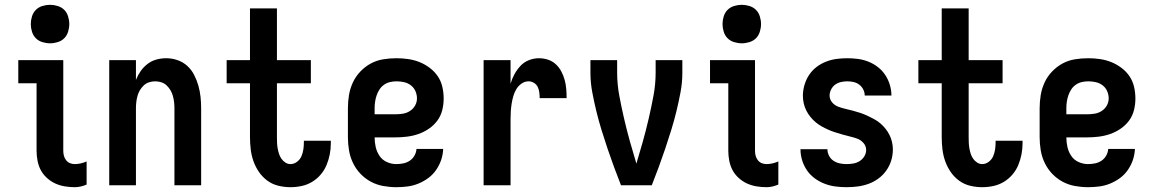

<svg xmlns="http://www.w3.org/2000/svg" viewBox="-20 -770 4790 798"><path d="M291 8Q270 8 249 4.5Q228 1 209.5 -7.5Q191 -16 175 -30.5Q159 -45 149.5 -63Q140 -81 136 -102Q132 -123 132 -143V-424H56V-520H243V-143Q243 -133 245.5 -123Q248 -113 254.5 -104.5Q261 -96 270.5 -92Q280 -88 291 -88Q303 -88 316 -91Q329 -94 340 -99V-3Q329 2 316 5Q303 8 291 8ZM188 -590Q172 -590 156 -595Q140 -600 129 -611Q118 -622 113 -638Q108 -654 108 -670Q108 -686 113 -702Q118 -718 129 -729Q140 -740 156 -745Q172 -750 188 -750Q204 -750 220 -745Q236 -740 247 -729Q258 -718 263 -702Q268 -686 268 -670Q268 -654 263 -638Q258 -622 247 -611Q236 -600 220 -595Q204 -590 188 -590Z M434 0V-520H545V-438Q553 -458 565 -475Q577 -492 593.5 -504.5Q610 -517 630 -522.5Q650 -528 671 -528Q695 -528 718 -520Q741 -512 758.5 -496Q776 -480 787 -458.5Q798 -437 804.5 -414Q811 -391 813.5 -367.5Q816 -344 816 -320V0H705V-320Q705 -333 703.5 -346Q702 -359 698.5 -371.5Q695 -384 688.5 -395Q682 -406 672.5 -415Q663 -424 650.5 -428Q638 -432 625 -432Q612 -432 599.5 -428Q587 -424 577.5 -415Q568 -406 561.5 -395Q555 -384 551.5 -371.5Q548 -359 546.5 -346Q545 -333 545 -320V0Z M1187 8Q1162 8 1137 2Q1112 -4 1091.5 -19Q1071 -34 1056.5 -55Q1042 -76 1033.5 -100Q1025 -124 1022 -149.5Q1019 -175 1019 -200V-424H922V-520H1019V-735H1131V-520H1272V-424H1131V-200Q1131 -188 1131.5 -176.5Q1132 -165 1134 -153.5Q1136 -142 1139.5 -131Q1143 -120 1149.5 -110.5Q1156 -101 1166 -94.5Q1176 -88 1187 -88Q1202 -88 1214.5 -97.5Q1227 -107 1233 -121Q1239 -135 1241 -150Q1243 -165 1243 -180Q1243 -181 1243 -182.5Q1243 -184 1243 -185H1355Q1355 -182 1355 -179.5Q1355 -177 1355 -175Q1355 -151 1350.5 -128Q1346 -105 1337 -83.5Q1328 -62 1312.5 -44Q1297 -26 1277 -14Q1257 -2 1234 3Q1211 8 1187 8Z M1627 8Q1600 8 1572.5 3Q1545 -2 1521 -15Q1497 -28 1478 -48Q1459 -68 1447 -93Q1435 -118 1430.5 -145.5Q1426 -173 1426 -200V-320Q1426 -348 1430.5 -375Q1435 -402 1446.5 -427Q1458 -452 1477.5 -472.5Q1497 -493 1521 -506Q1545 -519 1572.5 -523.5Q1600 -528 1628 -528Q1652 -528 1676.5 -524.5Q1701 -521 1723.5 -512Q1746 -503 1766 -488Q1786 -473 1799.5 -453Q1813 -433 1818.5 -409Q1824 -385 1824 -360Q1824 -336 1818 -312Q1812 -288 1797.5 -268.5Q1783 -249 1762.5 -235Q1742 -221 1719 -213Q1696 -205 1671.5 -202Q1647 -199 1623 -199H1537Q1537 -179 1541.5 -159Q1546 -139 1557.5 -122Q1569 -105 1588 -96.5Q1607 -88 1627 -88Q1642 -88 1656.5 -91Q1671 -94 1683 -102Q1695 -110 1702.5 -123Q1710 -136 1711 -151H1822Q1821 -127 1813.5 -105Q1806 -83 1792.5 -63.5Q1779 -44 1760 -30Q1741 -16 1719 -7Q1697 2 1674 5Q1651 8 1627 8ZM1623 -295Q1639 -295 1654.5 -297.5Q1670 -300 1683.5 -308.5Q1697 -317 1705 -331Q1713 -345 1713 -361Q1713 -377 1706.5 -391.5Q1700 -406 1687.5 -415.5Q1675 -425 1659.5 -428.5Q1644 -432 1628 -432Q1615 -432 1601.5 -429Q1588 -426 1576.5 -418Q1565 -410 1557.5 -398.5Q1550 -387 1545.5 -374Q1541 -361 1539 -347.5Q1537 -334 1537 -320V-295Z M1990 0V-520H2102V-422Q2108 -443 2118.5 -462Q2129 -481 2143.5 -496.5Q2158 -512 2178.5 -520Q2199 -528 2220 -528Q2239 -528 2257.5 -522Q2276 -516 2290 -503Q2304 -490 2313 -473Q2322 -456 2327 -437.5Q2332 -419 2333.5 -400Q2335 -381 2335 -362H2223Q2223 -374 2221.5 -386Q2220 -398 2215 -408.5Q2210 -419 2199.5 -425.5Q2189 -432 2177 -432Q2161 -432 2147.5 -422.5Q2134 -413 2126 -399.5Q2118 -386 2113.5 -370.5Q2109 -355 2106.5 -339Q2104 -323 2103 -307.5Q2102 -292 2102 -276V0Z M2561 0Q2546 -38 2532 -76Q2518 -114 2505 -152.5Q2492 -191 2480 -230Q2468 -269 2458.5 -308Q2449 -347 2441.5 -387Q2434 -427 2434 -468V-520H2545V-468Q2545 -420 2554 -372Q2563 -324 2574 -276.5Q2585 -229 2598 -182.5Q2611 -136 2625 -90Q2639 -136 2652 -182.5Q2665 -229 2676 -276.5Q2687 -324 2696 -372Q2705 -420 2705 -468V-520H2816V-468Q2816 -427 2808.5 -387Q2801 -347 2791.5 -308Q2782 -269 2770 -230Q2758 -191 2745 -152.5Q2732 -114 2718 -76Q2704 -38 2689 0Z M3166 8Q3145 8 3124 4.5Q3103 1 3084.5 -7.5Q3066 -16 3050 -30.5Q3034 -45 3024.5 -63Q3015 -81 3011 -102Q3007 -123 3007 -143V-424H2931V-520H3118V-143Q3118 -133 3120.5 -123Q3123 -113 3129.5 -104.5Q3136 -96 3145.5 -92Q3155 -88 3166 -88Q3178 -88 3191 -91Q3204 -94 3215 -99V-3Q3204 2 3191 5Q3178 8 3166 8ZM3063 -590Q3047 -590 3031 -595Q3015 -600 3004 -611Q2993 -622 2988 -638Q2983 -654 2983 -670Q2983 -686 2988 -702Q2993 -718 3004 -729Q3015 -740 3031 -745Q3047 -750 3063 -750Q3079 -750 3095 -745Q3111 -740 3122 -729Q3133 -718 3138 -702Q3143 -686 3143 -670Q3143 -654 3138 -638Q3133 -622 3122 -611Q3111 -600 3095 -595Q3079 -590 3063 -590Z M3498 8Q3475 8 3452 5Q3429 2 3407 -6.5Q3385 -15 3366 -29Q3347 -43 3334 -62Q3321 -81 3314 -103.5Q3307 -126 3307 -150H3419Q3419 -136 3425.5 -123Q3432 -110 3444 -102Q3456 -94 3470 -91Q3484 -88 3498 -88Q3513 -88 3527 -90.5Q3541 -93 3553 -100.5Q3565 -108 3572.5 -120.5Q3580 -133 3580 -147Q3580 -163 3569 -175.5Q3558 -188 3543.5 -193.5Q3529 -199 3513.5 -202.5Q3498 -206 3483 -210.5Q3468 -215 3453 -219.5Q3438 -224 3423.5 -230.5Q3409 -237 3395.5 -244.5Q3382 -252 3370 -262Q3358 -272 3348 -284.5Q3338 -297 3331 -311Q3324 -325 3320.5 -340.5Q3317 -356 3317 -372Q3317 -394 3323.5 -416.5Q3330 -439 3342.5 -458Q3355 -477 3373 -491Q3391 -505 3412.5 -513.5Q3434 -522 3456.5 -525Q3479 -528 3502 -528Q3524 -528 3546.5 -525Q3569 -522 3590 -513.5Q3611 -505 3629 -491Q3647 -477 3659.5 -458Q3672 -439 3678.5 -417Q3685 -395 3685 -373H3574Q3574 -386 3568 -398Q3562 -410 3551.5 -418Q3541 -426 3528 -429Q3515 -432 3502 -432Q3488 -432 3475 -429Q3462 -426 3451.5 -418.5Q3441 -411 3434.5 -398.5Q3428 -386 3428 -373Q3428 -357 3438.5 -344.5Q3449 -332 3464 -326.5Q3479 -321 3494 -317.5Q3509 -314 3524.5 -310Q3540 -306 3555 -301Q3570 -296 3584 -289.5Q3598 -283 3612 -275.5Q3626 -268 3638 -258Q3650 -248 3660 -235.5Q3670 -223 3677 -209Q3684 -195 3687.5 -179.5Q3691 -164 3691 -149Q3691 -125 3684 -102.5Q3677 -80 3663.5 -61Q3650 -42 3631 -28Q3612 -14 3590 -6Q3568 2 3545 5Q3522 8 3498 8Z M4062 8Q4037 8 4012 2Q3987 -4 3966.5 -19Q3946 -34 3931.5 -55Q3917 -76 3908.5 -100Q3900 -124 3897 -149.5Q3894 -175 3894 -200V-424H3797V-520H3894V-735H4006V-520H4147V-424H4006V-200Q4006 -188 4006.5 -176.5Q4007 -165 4009 -153.5Q4011 -142 4014.5 -131Q4018 -120 4024.5 -110.5Q4031 -101 4041 -94.5Q4051 -88 4062 -88Q4077 -88 4089.5 -97.5Q4102 -107 4108 -121Q4114 -135 4116 -150Q4118 -165 4118 -180Q4118 -181 4118 -182.5Q4118 -184 4118 -185H4230Q4230 -182 4230 -179.5Q4230 -177 4230 -175Q4230 -151 4225.5 -128Q4221 -105 4212 -83.5Q4203 -62 4187.5 -44Q4172 -26 4152 -14Q4132 -2 4109 3Q4086 8 4062 8Z M4502 8Q4475 8 4447.5 3Q4420 -2 4396 -15Q4372 -28 4353 -48Q4334 -68 4322 -93Q4310 -118 4305.5 -145.5Q4301 -173 4301 -200V-320Q4301 -348 4305.5 -375Q4310 -402 4321.5 -427Q4333 -452 4352.5 -472.5Q4372 -493 4396 -506Q4420 -519 4447.5 -523.5Q4475 -528 4503 -528Q4527 -528 4551.5 -524.5Q4576 -521 4598.5 -512Q4621 -503 4641 -488Q4661 -473 4674.5 -453Q4688 -433 4693.5 -409Q4699 -385 4699 -360Q4699 -336 4693 -312Q4687 -288 4672.5 -268.5Q4658 -249 4637.5 -235Q4617 -221 4594 -213Q4571 -205 4546.5 -202Q4522 -199 4498 -199H4412Q4412 -179 4416.5 -159Q4421 -139 4432.5 -122Q4444 -105 4463 -96.5Q4482 -88 4502 -88Q4517 -88 4531.5 -91Q4546 -94 4558 -102Q4570 -110 4577.5 -123Q4585 -136 4586 -151H4697Q4696 -127 4688.5 -105Q4681 -83 4667.5 -63.5Q4654 -44 4635 -30Q4616 -16 4594 -7Q4572 2 4549 5Q4526 8 4502 8ZM4498 -295Q4514 -295 4529.5 -297.5Q4545 -300 4558.5 -308.5Q4572 -317 4580 -331Q4588 -345 4588 -361Q4588 -377 4581.5 -391.5Q4575 -406 4562.5 -415.5Q4550 -425 4534.5 -428.5Q4519 -432 4503 -432Q4490 -432 4476.5 -429Q4463 -426 4451.5 -418Q4440 -410 4432.5 -398.5Q4425 -387 4420.5 -374Q4416 -361 4414 -347.5Q4412 -334 4412 -320V-295Z"/></svg>

Font: Iosevka Julsh Curly
Style: Bold
Weight: 700
Designer: Belleve Invis
Foundry: Belleve Invis
Version: Version 15.0.2; ttfautohint (v1.8.4)